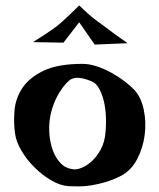

<svg xmlns="http://www.w3.org/2000/svg" viewBox="-20 -667 572 690"><path d="M276.4 -437.5Q301.8 -437.5 329.1 -428.2Q356.4 -418.9 381.8 -404.8Q407.2 -390.6 428.2 -374.5Q449.2 -358.4 462.9 -343.8Q487.3 -317.4 496.6 -272.9Q505.9 -228.5 500 -182.1Q494.1 -135.7 472.7 -94.7Q451.2 -53.7 413.1 -34.2Q385.7 -20.5 359.4 -12.7Q333 -4.9 308.6 -1Q284.2 2.9 262.7 2.9Q241.2 2.9 225.6 2Q196.3 0 164.6 -18.6Q132.8 -37.1 105 -64.5Q77.1 -91.8 57.6 -124.5Q38.1 -157.2 34.2 -186.5Q28.3 -226.6 32.2 -270.5Q36.1 -314.5 61 -351.6Q85.9 -388.7 137.2 -413.1Q188.5 -437.5 276.4 -437.5ZM244.1 -58.6Q254.9 -56.6 273.4 -64Q292 -71.3 310.1 -87.9Q328.1 -104.5 342.3 -130.4Q356.4 -156.2 359.4 -193.4Q362.3 -229.5 359.9 -259.8Q357.4 -290 350.6 -313Q343.8 -335.9 335 -350.6Q326.2 -365.2 316.4 -371.1Q299.8 -379.9 276.4 -385.3Q252.9 -390.6 236.3 -382.8Q228.5 -378.9 216.8 -366.2Q205.1 -353.5 193.4 -334.5Q181.6 -315.4 172.4 -291Q163.1 -266.6 159.2 -240.2Q155.3 -213.9 157.7 -183.6Q160.2 -153.3 169.9 -126.5Q179.7 -99.6 197.8 -80.6Q215.8 -61.5 244.1 -58.6ZM98.6 -515.6Q125 -532.2 142.1 -543.5Q159.2 -554.7 169.9 -562.5Q181.6 -571.3 188.5 -576.2Q194.3 -581.1 205.1 -590.8Q213.9 -598.6 228.5 -612.3Q243.2 -626 264.6 -647.5Q298.8 -614.3 318.4 -599.6Q329.1 -590.8 337.9 -585Q346.7 -579.1 360.4 -568.4Q372.1 -559.6 391.1 -545.4Q410.2 -531.2 438.5 -511.7L320.3 -506.8L264.6 -586.9L208 -513.7Z"/></svg>

Font: Irish Grover
Style: Regular
Weight: 400
Designer: Squid
Foundry: Font Diner, Inc DBA Sideshow
Version: Version 1.000